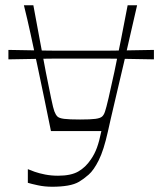

<svg xmlns="http://www.w3.org/2000/svg" viewBox="-20 -501 618 731"><path d="M12 -275V-311Q64 -310 97.5 -309.5Q131 -309 154.5 -308.5Q178 -308 197 -308Q216 -308 237.5 -308Q259 -308 289 -308Q319 -308 340.5 -308Q362 -308 381 -308Q400 -308 423.5 -308.5Q447 -309 481 -309.5Q515 -310 566 -311V-275Q515 -276 481 -276.5Q447 -277 423.5 -277.5Q400 -278 381 -278Q362 -278 340.5 -278Q319 -278 289 -278Q259 -278 237.5 -278Q216 -278 197 -278Q178 -278 154.5 -277.5Q131 -277 97.5 -276.5Q64 -276 12 -275ZM86 195V143Q95 147 112 153Q129 159 152 163.5Q175 168 201 168Q250 168 278 152Q306 136 326 106Q340 86 349 61.5Q358 37 366 -2H174Q161 -66 148 -129Q135 -192 122 -253Q109 -314 96.5 -371.5Q84 -429 71 -481H107Q119 -418 131 -351.5Q143 -285 154.5 -226.5Q166 -168 174.5 -127.5Q183 -87 187 -77Q192 -64 198.5 -57.5Q205 -51 224 -48.5Q243 -46 285 -46Q325 -46 343.5 -48.5Q362 -51 369 -57.5Q376 -64 380 -77Q384 -88 393.5 -128.5Q403 -169 415.5 -227.5Q428 -286 441 -352Q454 -418 466 -481H502Q492 -439 479 -381Q466 -323 451.5 -261Q437 -199 424 -144Q411 -89 402 -50Q393 -11 391 -1Q375 71 356 109Q337 147 317.5 164Q298 181 281 191Q264 201 238 205.5Q212 210 179 210Q150 210 124.5 204.5Q99 199 86 195Z"/></svg>

Font: Ojuju Light
Style: Regular
Weight: 300
Designer: Chisaokwu Joboson, Mirko Velimirovic
Foundry: Udi Foundry
Version: Version 1.000